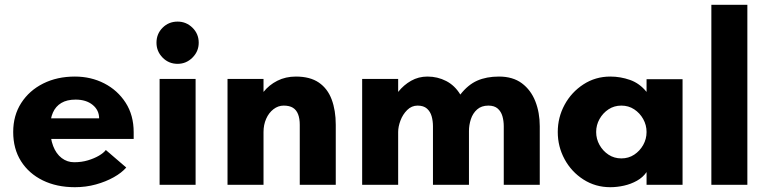

<svg xmlns="http://www.w3.org/2000/svg" viewBox="-20 -770 3194 800"><path d="M292 10Q216 10 158 -18.5Q100 -47 67.5 -98.5Q35 -150 35 -220Q35 -289 68.5 -341Q102 -393 160 -422Q218 -451 292 -451Q359 -451 414.5 -422.5Q470 -394 503.5 -342Q537 -290 537 -219V-191H164V-277H393Q393 -311 366 -333Q339 -355 295 -355Q259 -355 235.5 -341Q212 -327 200.5 -301Q189 -275 189 -239Q189 -194 201.5 -161.5Q214 -129 237 -111.5Q260 -94 289 -94Q320 -94 346.5 -102Q373 -110 392.5 -121.5Q412 -133 421 -145L506 -72Q487 -50 454 -31.5Q421 -13 379.5 -1.5Q338 10 292 10Z M645 0V-441H795V0ZM720 -504Q683 -504 657.5 -530Q632 -556 632 -592Q632 -629 657.5 -654.5Q683 -680 720 -680Q756 -680 782 -654.5Q808 -629 808 -592Q808 -556 782 -530Q756 -504 720 -504Z M928 0V-441H1078V-387Q1101 -416 1135.5 -433.5Q1170 -451 1213 -451Q1272 -451 1308.5 -426Q1345 -401 1362 -355.5Q1379 -310 1379 -250V0H1229V-250Q1229 -276 1222 -294Q1215 -312 1200.5 -321Q1186 -330 1162 -330Q1139 -330 1119.5 -315Q1100 -300 1089 -275Q1078 -250 1078 -220V0Z M1489 0V-441H1639V-387Q1662 -416 1693 -433.5Q1724 -451 1761 -451Q1803 -451 1839 -432.5Q1875 -414 1898 -376Q1930 -417 1968.5 -434Q2007 -451 2059 -451Q2117 -451 2154.5 -423Q2192 -395 2210.5 -348Q2229 -301 2229 -244V0H2079V-244Q2079 -266 2073.5 -285.5Q2068 -305 2054 -317.5Q2040 -330 2015 -330Q1986 -330 1968 -314Q1950 -298 1942 -273.5Q1934 -249 1934 -224V0H1784V-244Q1784 -266 1778.5 -285.5Q1773 -305 1759 -317.5Q1745 -330 1720 -330Q1695 -330 1676.5 -311.5Q1658 -293 1648.5 -267.5Q1639 -242 1639 -220V0Z M2523 10Q2461 10 2411 -22Q2361 -54 2332.5 -106.5Q2304 -159 2304 -220Q2304 -281 2332.5 -333.5Q2361 -386 2411 -418.5Q2461 -451 2523 -451Q2565 -451 2605 -437Q2645 -423 2674 -387V-440H2824V0H2674V-53Q2659 -31 2634 -17Q2609 -3 2580 3.5Q2551 10 2523 10ZM2569 -110Q2599 -110 2622.5 -125.5Q2646 -141 2660 -166Q2674 -191 2674 -220Q2674 -249 2660 -274Q2646 -299 2622.5 -314.5Q2599 -330 2569 -330Q2539 -330 2515.5 -314.5Q2492 -299 2478 -274Q2464 -249 2464 -220Q2464 -191 2478 -166Q2492 -141 2515.5 -125.5Q2539 -110 2569 -110Z M2944 0V-750H3094V0Z"/></svg>

Font: Teachers
Style: Bold
Weight: 700
Designer: Alfredo Marco Pradil, Chank Diesel
Version: Version 1.001